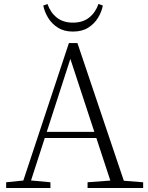

<svg xmlns="http://www.w3.org/2000/svg" viewBox="-20 -947 747 967"><path d="M198 -919 219 -927Q234 -884 266 -858.5Q298 -833 347 -833Q397 -833 429 -858.5Q461 -884 476 -927L498 -919Q492 -888 474 -858Q456 -828 425 -808Q394 -788 347 -788Q302 -788 271 -808Q240 -828 222 -858Q204 -888 198 -919ZM11 0V-29L109 -39H126L234 -29V0ZM85 0 327 -730H370L616 0H548L324 -682H344L340 -668L124 0ZM192 -252 194 -283H493L495 -252ZM421 0V-29L554 -39H574L701 -29V0Z"/></svg>

Font: Noto Serif JP ExtraLight
Style: Regular
Weight: 200
Designer: Ryoko NISHIZUKA  (kana & ideographs); Frank Grießhammer (Latin, Greek & Cyrillic); Wenlong ZHANG  (bopomofo); Sandoll Co
Foundry: Adobe
Version: Version 2.002-H1;hotconv 1.1.0;makeotfexe 2.6.0